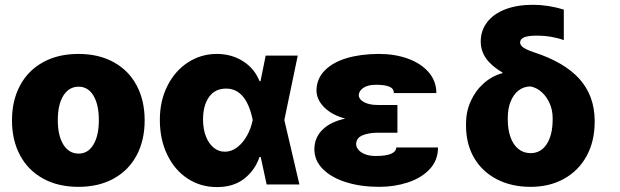

<svg xmlns="http://www.w3.org/2000/svg" viewBox="-20 -759 2551 790"><path d="M29.3 -263.7Q29.3 -345.2 62.3 -407Q95.2 -468.8 157 -502.9Q218.8 -537.1 302.7 -537.1Q386.7 -537.1 448.2 -502.9Q509.8 -468.8 542.5 -407Q575.2 -345.2 575.2 -263.7Q575.2 -182.1 542.5 -120.4Q509.8 -58.6 448.2 -24.4Q386.7 9.8 302.7 9.8Q218.8 9.8 157 -24.4Q95.2 -58.6 62.3 -120.4Q29.3 -182.1 29.3 -263.7ZM386.7 -264.6Q386.7 -328.6 364.5 -365.5Q342.3 -402.3 303.7 -402.3Q263.7 -402.3 240.7 -365.5Q217.8 -328.6 217.8 -264.6Q217.8 -201.2 240.7 -164.1Q263.7 -127 303.7 -127Q342.3 -127 364.5 -164.1Q386.7 -201.2 386.7 -264.6Z M637.7 -265.6Q637.7 -344.7 669.2 -406.5Q700.7 -468.3 754.2 -502.7Q807.6 -537.1 872.1 -537.1Q932.6 -537.1 980 -507.1Q1027.3 -477.1 1047.9 -424.8H1051.8L1073.2 -530.3H1205.1L1149.9 -265.1L1211.9 0H1077.1L1052.7 -113.3H1047.9Q1028.8 -57.6 984.1 -23.2Q939.5 11.2 872.1 10.7Q805.2 10.7 751.7 -24.4Q698.2 -59.6 668 -122.6Q637.7 -185.5 637.7 -265.6ZM905.3 -134.8Q932.6 -134.8 956.3 -153.1Q980 -171.4 996.3 -200.9Q1012.7 -230.5 1019.5 -263.7L1020 -265.1L1019.5 -266.6Q993.2 -394.5 910.2 -394.5Q864.7 -394.5 840.1 -359.9Q815.4 -325.2 815.4 -267.6Q815.4 -229 826.9 -198.7Q838.4 -168.5 858.9 -151.6Q879.4 -134.8 905.3 -134.8Z M1400.4 -271Q1346.2 -285.6 1314.5 -316.9Q1282.7 -348.1 1282.2 -386.7Q1282.7 -434.6 1315.7 -468.5Q1348.6 -502.4 1406.7 -519.8Q1464.8 -537.1 1540 -537.1Q1604.5 -537.1 1658.2 -517.8Q1711.9 -498.5 1743.7 -461.9Q1775.4 -425.3 1775.4 -376H1600.6Q1600.6 -395 1581.5 -402.6Q1562.5 -410.2 1528.3 -410.2Q1493.2 -410.2 1475.1 -397.5Q1457 -384.8 1456.1 -368.2Q1456.5 -350.1 1478 -338.6Q1499.5 -327.1 1533.2 -327.1H1615.2V-212.9H1533.2Q1497.1 -212.9 1471.4 -202.1Q1445.8 -191.4 1445.3 -165Q1445.8 -153.3 1455.1 -142.3Q1464.4 -131.3 1482.4 -124.3Q1500.5 -117.2 1526.4 -117.2Q1568.8 -117.2 1589.6 -126.5Q1610.4 -135.7 1610.4 -152.3H1782.2Q1782.2 -99.1 1747.8 -62.7Q1713.4 -26.4 1658.2 -8.3Q1603 9.8 1540 9.8Q1465.3 9.8 1404.8 -9Q1344.2 -27.8 1309.1 -62.7Q1273.9 -97.7 1273.4 -144.5Q1273.9 -192.9 1306.9 -225.3Q1339.8 -257.8 1400.4 -271Z M2172.9 -739.3Q2234.4 -739.3 2299.8 -719.7V-593.8Q2278.3 -602.1 2249.3 -607.2Q2220.2 -612.3 2189.5 -612.3Q2152.8 -612.3 2136.5 -605.5Q2120.1 -598.6 2120.1 -584Q2120.1 -572.8 2133.3 -563.5Q2146.5 -554.2 2176.8 -543.9Q2302.7 -502.9 2364.3 -434.1Q2425.8 -365.2 2426.8 -264.6V-254.9Q2426.3 -176.3 2393.3 -116.5Q2360.4 -56.6 2300.8 -23.4Q2241.2 9.8 2163.1 9.8Q2084 9.8 2023.7 -21.7Q1963.4 -53.2 1930.4 -110.1Q1897.5 -167 1897.5 -242.2V-251Q1897.5 -299.8 1917 -343Q1936.5 -386.2 1970.7 -416.5Q2004.9 -446.8 2047.9 -458L2046.9 -460.9Q2001.5 -487.8 1979.7 -519Q1958 -550.3 1958 -587.9Q1958 -633.3 1984.4 -667.7Q2010.7 -702.1 2059.3 -720.7Q2107.9 -739.3 2172.9 -739.3ZM2163.1 -128.9Q2205.6 -128.9 2229.7 -166.3Q2253.9 -203.6 2253.9 -267.6V-274.4Q2253.9 -305.2 2241.9 -333Q2230 -360.8 2209.2 -379.6Q2188.5 -398.4 2163.1 -403.3Q2135.3 -403.3 2114 -387Q2092.8 -370.6 2081.1 -341.3Q2069.3 -312 2069.3 -274.4V-267.6Q2069.3 -225.6 2080.6 -194.3Q2091.8 -163.1 2113 -146Q2134.3 -128.9 2163.1 -128.9Z"/></svg>

Font: Pretendard JP Black
Style: Regular
Weight: 900
Designer: Base glyphs from Inter by Rasmus Andersson; Hangeul glyphs from Noto Sans CJK(Source Han Sans) by Jang Soo-young and Kan
Foundry: Kil Hyung-jin
Version: Version 1.309